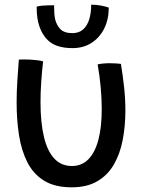

<svg xmlns="http://www.w3.org/2000/svg" viewBox="-20 -775 629 820"><path d="M397 -500Q404.5 -502 418.8 -503.5Q433 -505 447.5 -505Q459.5 -505 473.8 -504.2Q488 -503.5 496.5 -502Q504.5 -453.5 510 -403Q515.5 -352.5 515.5 -303.5Q515.5 -236.5 504 -177Q492.5 -117.5 466.2 -72.2Q440 -27 395.8 -1Q351.5 25 286 25Q214.5 25 168.5 -3.2Q122.5 -31.5 97 -81.8Q71.5 -132 61.2 -197.5Q51 -263 51 -337.5Q51 -383 54 -429.5Q57 -476 60.5 -520.5Q69.5 -521 83.2 -521Q97 -521 108 -520.5Q123.5 -519.5 138.8 -517.8Q154 -516 164 -513Q159 -468 156 -424Q153 -380 153 -339Q153 -251 167.8 -190Q182.5 -129 212.2 -97.5Q242 -66 287 -66Q329 -66 357.2 -94.5Q385.5 -123 400 -177.2Q414.5 -231.5 414.5 -309.5Q414.5 -354 410 -402.8Q405.5 -451.5 397 -500ZM444.5 -742.5Q444.5 -692.5 425.2 -653.5Q406 -614.5 371.2 -592Q336.5 -569.5 290 -569.5Q218 -569.5 183.8 -603.8Q149.5 -638 140 -696Q136.5 -717.5 136.5 -746.5Q146.5 -749.5 159.8 -750.8Q173 -752 186.5 -752.2Q200 -752.5 211 -752.5Q211 -737 211.8 -722.2Q212.5 -707.5 215 -695Q220.5 -669.5 237 -651.5Q253.5 -633.5 289 -633.5Q318 -633.5 335.8 -650Q353.5 -666.5 361.5 -694Q369.5 -721.5 369.5 -755Q392 -755 412.5 -751Q433 -747 444.5 -742.5Z"/></svg>

Font: Grandstander Thin
Style: Regular
Weight: 400
Version: Version 1.200